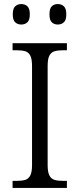

<svg xmlns="http://www.w3.org/2000/svg" viewBox="-20 -927 393 947"><path d="M42 0V-35H65Q89 -35 105 -40Q121 -45 129.5 -62Q138 -79 138 -112V-602Q138 -636 129.5 -652.5Q121 -669 105 -674Q89 -679 65 -679H42V-714H310V-679H288Q265 -679 248.5 -674Q232 -669 223.5 -652.5Q215 -636 215 -602V-112Q215 -79 223.5 -62Q232 -45 248.5 -40Q265 -35 288 -35H310V0ZM265 -806Q247 -806 235.5 -817Q224 -828 224 -856Q224 -885 235.5 -896Q247 -907 265 -907Q283 -907 295 -896Q307 -885 307 -856Q307 -828 295 -817Q283 -806 265 -806ZM85 -806Q67 -806 55 -817Q43 -828 43 -856Q43 -885 55 -896Q67 -907 85 -907Q103 -907 115 -896Q127 -885 127 -856Q127 -828 115 -817Q103 -806 85 -806Z"/></svg>

Font: Noto Serif Tibetan Light
Style: Regular
Weight: 300
Version: Version 2.103